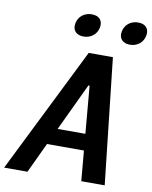

<svg xmlns="http://www.w3.org/2000/svg" viewBox="-134 -1024 872 1098"><g transform="rotate(10 302.5 -475.0)"><path d="M551 0 470 -730H329.5L-33 0H102.5L185 -175.5H399.5L415 0ZM283.5 -817C325.5 -817 359.5 -843 367.5 -884C375.5 -925 351.5 -950.5 309.5 -950.5C267 -950.5 233 -925 225 -884C217 -843 241 -817 283.5 -817ZM552.5 -817C595 -817 628.5 -843 636.5 -884C644.5 -925 621 -950.5 578.5 -950.5C536.5 -950.5 502.5 -925 494.5 -884C486.5 -843 510.5 -817 552.5 -817ZM230 -271 360 -546.5H367L391 -271Z"/></g></svg>

Font: Monaspace Neon SemiBold
Style: Italic
Weight: 600
Italic angle: -11°
Designer: Riley Cran & the Lettermatic Team
Foundry: Lettermatic
Version: Version 1.200 (Monaspace Neon)